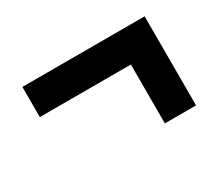

<svg xmlns="http://www.w3.org/2000/svg" viewBox="-76 -508 751 661"><g transform="rotate(-30 300.0 -177.0)"><path d="M419 0V-234H57V-354H543V0Z"/></g></svg>

Font: Red Hat Mono VF Light
Style: Regular
Weight: 300
Monospace: yes
Designer: Pentagram, MCKL
Foundry: Pentagram, MCKL
Version: Version 1.023